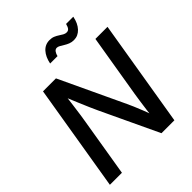

<svg xmlns="http://www.w3.org/2000/svg" viewBox="-250 -1082 1232 1232"><g transform="rotate(-45 366.0 -465.5)"><path d="M26.4 0 147 -727.5H264.6L470.7 -289.1Q478.5 -272.9 490 -246.1Q501.5 -219.2 514.2 -187Q526.9 -154.8 538.6 -122.1L525.4 -103Q528.3 -134.3 533.2 -172.4Q538.1 -210.4 543.2 -244.9Q548.3 -279.3 551.3 -298.8L622.6 -727.5H732.4L611.8 0H494.6L310.1 -391.6Q300.3 -412.6 286.6 -443.8Q272.9 -475.1 255.4 -516.8Q237.8 -558.6 216.8 -609.9L232.9 -626.5Q226.1 -570.3 220 -524.7Q213.9 -479 209.2 -445.6Q204.6 -412.1 200.7 -392.6L135.7 0ZM520.5 -819.3Q500.5 -819.3 484.1 -825.9Q467.8 -832.5 454.1 -841.1Q440.4 -849.6 428.7 -856.2Q417 -862.8 407.2 -862.8Q393.6 -862.8 384.8 -850.1Q376 -837.4 372.6 -821.3H305.7Q315.4 -871.1 342 -900.9Q368.7 -930.7 409.2 -930.7Q429.7 -930.7 445.3 -924.1Q460.9 -917.5 473.6 -908.9Q486.3 -900.4 498 -893.8Q509.8 -887.2 522 -887.2Q536.1 -887.2 544.2 -897.2Q552.2 -907.2 557.6 -928.7H623Q613.3 -877.9 585.7 -848.6Q558.1 -819.3 520.5 -819.3Z"/></g></svg>

Font: Inter 28pt Medium
Style: Italic
Weight: 500
Italic angle: -9.3988°
Designer: Rasmus Andersson
Foundry: rsms
Version: Version 4.001;git-66647c0bb